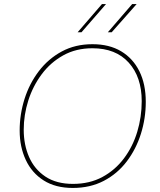

<svg xmlns="http://www.w3.org/2000/svg" viewBox="-20 -921 788 947"><path d="M339 6Q254 6 195.5 -31Q137 -68 107 -132.5Q77 -197 77 -277Q77 -357 101 -433Q125 -509 171.5 -570Q218 -631 284.5 -667Q351 -703 436 -703Q519 -703 577.5 -668Q636 -633 667.5 -569.5Q699 -506 699 -419Q699 -337 675 -261Q651 -185 605 -124.5Q559 -64 492 -29Q425 6 339 6ZM340 -14Q422 -14 485 -48Q548 -82 591.5 -140Q635 -198 657 -271Q679 -344 679 -422Q679 -541 615 -612Q551 -683 436 -683Q355 -683 292 -648Q229 -613 185.5 -554.5Q142 -496 119.5 -425Q97 -354 97 -281Q97 -207 123.5 -146.5Q150 -86 204 -50Q258 -14 340 -14ZM512 -762 632 -901H654L531 -762ZM363 -762 483 -901H503L382 -762Z"/></svg>

Font: Hanken Grotesk Thin
Style: Italic
Weight: 250
Italic angle: -8°
Designer: Alfredo Marco Pradil
Foundry: Hanken Design Co.
Version: Version 3.013